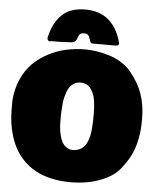

<svg xmlns="http://www.w3.org/2000/svg" viewBox="-65 -1045 932 1127"><g transform="rotate(5 401.5 -481.0)"><path d="M396.5 -850.6Q382.3 -850.6 374.5 -844.5Q366.7 -838.4 363.8 -829.6Q360.8 -820.8 357.7 -812Q354.5 -803.2 345.7 -797.1Q336.9 -791 321.3 -791Q259.8 -788.1 257.8 -788.1H214.8Q211.4 -788.1 205.8 -787.1Q200.2 -786.1 197.3 -786.1Q194.3 -786.1 192.4 -787.8Q190.4 -789.6 188.7 -792.5Q187 -795.4 185.5 -796.9V-808.6Q205.6 -896 254.9 -943.1Q304.2 -990.2 392.6 -990.2Q478 -990.2 531.2 -943.4Q584.5 -896.5 606.4 -809.6Q606.4 -794.9 586.9 -794.9H447.3Q439.9 -797.9 435.8 -807.6Q431.6 -817.4 429.7 -826.7Q427.7 -835.9 419.4 -843.3Q411.1 -850.6 396.5 -850.6ZM11.7 -367.2V-420.9Q16.6 -489.3 41.5 -545.7Q66.4 -602.1 104.7 -640.6Q143.1 -679.2 193.4 -705.8Q243.7 -732.4 298.6 -744.6Q353.5 -756.8 412.1 -756.8Q444.3 -756.8 479.2 -751.5Q514.2 -746.1 553.2 -734.4Q592.3 -722.7 628.2 -700Q664.1 -677.2 687.5 -646.5Q735.8 -587.4 757.6 -522.7Q779.3 -458 779.3 -378.9Q780.8 -213.9 707 -113.3L685.5 -84Q657.2 -44.9 604.5 -18.8Q551.8 7.3 499 17.3Q446.3 27.3 392.6 27.3Q329.6 27.3 276.4 14.6Q223.1 2 184.6 -19.5Q146 -41 115.7 -71.8Q85.4 -102.5 66.2 -136.7Q46.9 -170.9 34.4 -210.9Q22 -251 16.8 -289.1Q11.7 -327.1 11.7 -367.2ZM400.4 -560.5Q380.4 -560.5 364.5 -551.3Q348.6 -542 338.6 -528.8Q328.6 -515.6 321.3 -493.4Q314 -471.2 310.5 -453.4Q307.1 -435.5 305.2 -408.4Q303.2 -381.3 303 -366.5Q302.7 -351.6 302.7 -328.1Q302.7 -305.7 304.4 -285.4Q306.2 -265.1 311.8 -242.4Q317.4 -219.7 326.4 -202.9Q335.4 -186 351.3 -174.6Q367.2 -163.1 387.7 -162.1Q409.2 -162.1 425.8 -169.2Q442.4 -176.3 453.6 -187.3Q464.8 -198.2 472.7 -216.8Q480.5 -235.4 484.6 -252.4Q488.8 -269.5 491 -294.9Q493.2 -320.3 493.7 -338.6Q494.1 -356.9 494.1 -384.8Q494.1 -405.3 492.9 -422.9Q491.7 -440.4 488.8 -461.9Q485.8 -483.4 479 -499.8Q472.2 -516.1 462.4 -530.5Q452.6 -544.9 436.8 -552.7Q420.9 -560.5 400.4 -560.5Z"/></g></svg>

Font: Bowlby One SC
Style: Regular
Weight: 400
Width: 1
Version: Version 1.2